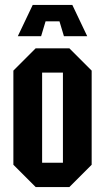

<svg xmlns="http://www.w3.org/2000/svg" viewBox="-20 -755 424 775"><path d="M34 -90V-470L124 -560H260L350 -470V-90L260 0H124ZM150 -98H234V-462H150ZM146 -609H52L112 -735H272L332 -609H238L220 -669H164Z"/></svg>

Font: Tektur Condensed Medium
Style: Regular
Weight: 500
Width: 3
Designer: Adam Jagosz
Foundry: Adam Jagosz
Version: Version 1.005;gftools[0.9.30]